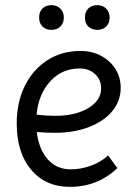

<svg xmlns="http://www.w3.org/2000/svg" viewBox="-20 -712 524 746"><path d="M252 14Q157 14 101 -52.5Q45 -119 45 -232Q45 -315 76.5 -378.5Q108 -442 164 -478Q220 -514 293 -514Q338 -514 373 -495Q408 -476 428.5 -444Q449 -412 449 -371Q449 -320 416.5 -280.5Q384 -241 326 -218.5Q268 -196 193 -196Q158 -196 123 -199Q131 -132 165.5 -93Q200 -54 255 -54Q295 -54 334 -68.5Q373 -83 400 -108L436 -59Q360 14 252 14ZM195 -262Q273 -262 323 -292Q373 -322 373 -368Q373 -402 349.5 -424Q326 -446 290 -446Q221 -446 175.5 -396.5Q130 -347 122 -267Q142 -264 160 -263Q178 -262 195 -262ZM358 -596Q336 -596 323 -609Q310 -622 310 -644Q310 -666 323 -679Q336 -692 358 -692Q379 -692 392.5 -678.5Q406 -665 406 -644Q406 -622 392.5 -609Q379 -596 358 -596ZM180 -596Q158 -596 145 -609Q132 -622 132 -644Q132 -666 145 -679Q158 -692 180 -692Q201 -692 214.5 -678.5Q228 -665 228 -644Q228 -622 214.5 -609Q201 -596 180 -596Z"/></svg>

Font: Imprima
Style: Regular
Weight: 400
Designer: Eduardo Tunni
Foundry: Eduardo Tunni
Version: Version 1.002; ttfautohint (v1.8.4.7-5d5b);gftools[0.9.23]